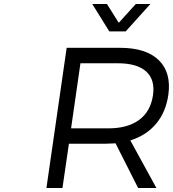

<svg xmlns="http://www.w3.org/2000/svg" viewBox="-20 -939 864 959"><path d="M211.9 0 313 -700.2H579.1Q710 -700.2 773.2 -638.4Q836.4 -576.7 820.8 -464.8Q808.1 -378.4 759.5 -320.6Q710.9 -262.7 630.9 -237.8L761.2 0H669.9L557.1 -223.1Q526.9 -221.2 509.8 -221.2H324.2L292 0ZM335 -297.9H521Q617.2 -297.9 674.6 -339.8Q731.9 -381.8 744.1 -462.9Q755.4 -541.5 709.7 -582.3Q664.1 -623 567.9 -623H381.8ZM440.9 -918.9H514.2L573.2 -825.2L658.2 -918.9H731L607.9 -782.2H525.9Z"/></svg>

Font: Trueno Light
Style: Italic
Weight: 300
Designer: Julieta Ulanovsky
Foundry: Julieta Ulanovsky
Version: Version 3.001b | FøM Fix